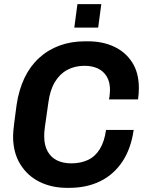

<svg xmlns="http://www.w3.org/2000/svg" viewBox="-20 -895 715 925"><path d="M302 10Q229 10 170.5 -19Q112 -48 77.5 -104Q43 -160 43 -239Q43 -259 48.5 -302.5Q54 -346 60 -390Q71 -463 98 -519.5Q125 -576 168 -615.5Q211 -655 267 -675.5Q323 -696 390 -696H404Q474 -696 529 -670.5Q584 -645 616.5 -595Q649 -545 649 -470Q649 -457 648 -443.5Q647 -430 645 -416H505Q508 -429 508.5 -439.5Q509 -450 510 -461Q510 -500 494.5 -526Q479 -552 451.5 -565Q424 -578 387 -578Q341 -578 304.5 -558.5Q268 -539 244.5 -500Q221 -461 213 -401Q207 -358 203 -330.5Q199 -303 196.5 -285.5Q194 -268 193.5 -257.5Q193 -247 193 -238Q193 -196 209 -166.5Q225 -137 254.5 -122.5Q284 -108 323 -108Q369 -108 404 -124.5Q439 -141 461 -177Q483 -213 491 -269H624Q611 -178 569 -115.5Q527 -53 462 -21.5Q397 10 314 10ZM338 -762 353 -875H468L453 -762Z"/></svg>

Font: Chivo SemiBold
Style: Italic
Weight: 600
Italic angle: -8.05°
Designer: Hector Gatti
Foundry: Omnibus-Type
Version: Version 2.002